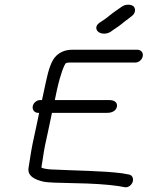

<svg xmlns="http://www.w3.org/2000/svg" viewBox="-20 -841 635 826"><path d="M571.1 -627H291C263.1 -627 240.4 -618.2 222.2 -601.1C201.7 -581.9 188.8 -543.3 176.6 -484.8C170.2 -454.2 165.1 -430.5 160.7 -410.5H152.5C137.5 -410.5 123 -398 120.7 -383C118.3 -368 128.8 -355.5 143.8 -355.5H148.4C145.4 -341.7 142.3 -326.7 139.5 -312.4C133 -278.9 119.4 -223.5 113.8 -188L102.8 -119C97.5 -85.4 127 -67.6 170.5 -58.8C185.6 -55.8 229.5 -54.1 303 -52.9C375.2 -51.7 440.7 -47.6 488.3 -40.7L516.4 -35.7C534.1 -32.6 547.4 -47.3 551.1 -59.6C554.6 -71.5 550.8 -87.5 534.2 -90.3L505.8 -95.4C423.9 -106.3 302.9 -106.8 196.9 -112.2C174.5 -113.8 161.7 -117.7 158.1 -120.4L169.4 -192C171.4 -204.8 175.1 -223 180.4 -246.1C189.8 -286.9 195.1 -317.2 203.5 -355.5H441.1C450.9 -355.5 462 -357.4 470.7 -363.5C478.7 -369.1 481.9 -376.3 483 -383C484.1 -390.2 482.8 -398 475.5 -403.6C468.6 -408.9 459 -410.5 449.8 -410.5H215.8C218.7 -423.7 222.2 -440.5 224.9 -454C240.2 -522.6 256.1 -562.2 263.5 -569.3C263.5 -569.3 267.6 -572 282.2 -572H562.4C578 -572 592 -585.1 594.3 -600C596.8 -615.8 585.6 -627 571.1 -627ZM456.8 -704.9 471.9 -715.7C498.8 -732.1 510.3 -745 533 -761L549.4 -773.8C564 -786.5 563.2 -804.3 555 -813.3C545.1 -822.1 521.8 -825 503.5 -812L483.8 -798.2C455.6 -779.7 447.2 -768.8 425 -754.3L407.9 -743.1L407.6 -742.9C388.5 -729.3 391.9 -711.5 404.7 -702.7C416.7 -694.5 438.6 -693 456.5 -704.7Z"/></svg>

Font: MewTooHand
Style: BdWideIta
Weight: 400
Designer: Mew Too, Robert Jablonski
Version: Version 0.77